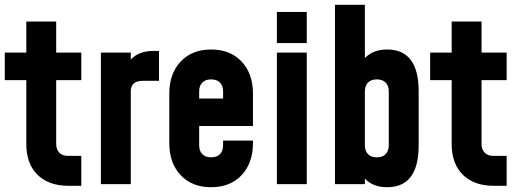

<svg xmlns="http://www.w3.org/2000/svg" viewBox="-21 -770 2162 803"><path d="M264 7Q183 7 136 -39Q89 -85 89 -168V-435H-1V-550H89V-680H214V-550H319V-435H214V-168Q214 -145 227 -131.5Q240 -118 264 -118H319V7Z M619 -557H644V-432H576Q526 -432 526 -388V0H401V-550H526V-521Q560 -557 619 -557Z M1037 -243H812V-162Q812 -139 825 -125.5Q838 -112 862 -112Q886 -112 899 -125.5Q912 -139 912 -162V-182H1037V-172Q1037 -88 989.5 -37.5Q942 13 862 13Q782 13 734.5 -37.5Q687 -88 687 -172V-378Q687 -462 734.5 -512.5Q782 -563 862 -563Q942 -563 989.5 -512.5Q1037 -462 1037 -378ZM812 -388V-358H912V-388Q912 -411 899 -424.5Q886 -438 862 -438Q838 -438 825 -424.5Q812 -411 812 -388Z M1137 -590V-720H1262V-590ZM1137 0V-550H1262V0Z M1598 -563Q1730 -563 1730 -388V-162Q1730 13 1598 13Q1539 13 1505 -23V0H1380V-750H1505V-527Q1539 -563 1598 -563ZM1605 -162V-388Q1605 -411 1592 -424.5Q1579 -438 1555 -438Q1531 -438 1518 -424.5Q1505 -411 1505 -388V-162Q1505 -139 1518 -125.5Q1531 -112 1555 -112Q1579 -112 1592 -125.5Q1605 -139 1605 -162Z M2043 7Q1962 7 1915 -39Q1868 -85 1868 -168V-435H1778V-550H1868V-680H1993V-550H2098V-435H1993V-168Q1993 -145 2006 -131.5Q2019 -118 2043 -118H2098V7Z"/></svg>

Font: Mohave Bold
Style: Regular
Weight: 700
Designer: Gumpita Rahayu
Foundry: Tokotype
Version: Version 2.002;PS 002.002;hotconv 1.0.88;makeotf.lib2.5.64775